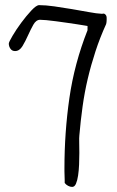

<svg xmlns="http://www.w3.org/2000/svg" viewBox="-20 -735 461 755"><path d="M234.4 -15.6Q234.4 -19.5 234.4 -27.3Q234.4 -35.2 233.9 -44.4Q233.4 -53.7 233.4 -61.5Q233.4 -69.3 233.4 -73.2Q233.4 -213.9 252.9 -349.6Q272.5 -485.4 324.2 -616.2V-632.8Q324.2 -632.8 312.5 -634.8Q300.8 -636.7 282.7 -639.6Q264.6 -642.6 242.7 -645.5Q220.7 -648.4 200.2 -651.4Q179.7 -654.3 162.1 -655.8Q144.5 -657.2 137.7 -657.2Q122.1 -657.2 111.3 -638.2Q100.6 -619.1 90.3 -596.2Q80.1 -573.2 68.4 -553.7Q56.6 -534.2 39.1 -534.2Q27.3 -534.2 21 -543.5Q14.6 -552.7 14.6 -563.5Q14.6 -569.3 29.3 -594.2Q43.9 -619.1 63.5 -645.5Q83 -671.9 103 -693.4Q123 -714.8 133.8 -714.8Q159.2 -714.8 193.4 -710Q227.5 -705.1 262.7 -699.2Q297.9 -693.4 329.1 -687.5Q360.4 -681.6 380.9 -680.7Q387.7 -682.6 391.6 -680.2Q395.5 -677.7 397.5 -673.8Q399.4 -669.9 399.4 -665Q399.4 -660.2 399.4 -657.2Q399.4 -654.3 398.9 -648.4Q398.4 -642.6 397.5 -640.6Q373 -586.9 355.5 -533.2Q337.9 -479.5 325.2 -425.8Q312.5 -372.1 304.7 -315.9Q296.9 -259.8 292 -202.1Q291 -193.4 291.5 -174.8Q292 -156.2 292 -133.8Q292 -111.3 291 -87.9Q290 -64.5 287.1 -44.9Q284.2 -25.4 278.8 -12.7Q273.4 0 263.7 0Q255.9 0 247.6 -4.4Q239.3 -8.8 234.4 -15.6Z"/></svg>

Font: Cedarville Cursive
Style: Regular
Weight: 400
Designer: Kimberly Geswein
Foundry: Kimberly Geswein
Version: Version 1.001 2010